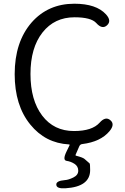

<svg xmlns="http://www.w3.org/2000/svg" viewBox="-20 -765 674 1033"><path d="M332 248Q284 251 283 229Q281 208 329 204Q348 203 374.5 190Q401 177 401 153.5Q401 130 381.5 117Q362 104 338.5 100.5Q315 97 338 50L354 17Q356 12 351 12Q224 5 143 -95Q59 -198 59 -366Q59 -539 150 -644Q239 -745 380 -745Q498 -745 550 -688Q582 -653 556 -629Q530 -605 498 -641Q470 -672 381 -672Q273 -672 208.5 -590Q144 -508 144 -367Q144 -226 207 -143Q270 -60 378 -60Q476 -60 516 -105Q548 -141 574 -118Q600 -96 569 -59Q521 -2 423 10Q412 11 407 21L387 67Q385 72 390 73Q425 82 434.5 90Q444 98 462 114Q465 117 465 150Q465 240 332 248Z"/></svg>

Font: Resource Han Rounded JP Normal
Style: Regular
Weight: 350
Designer: Cyano Hao (round all glyphs); Ryoko NISHIZUKA 西塚涼子 (kana, bopomofo & ideographs); Paul D. Hunt (Latin, Greek & Cyrillic)
Foundry: Cyano Hao
Version: 0.990